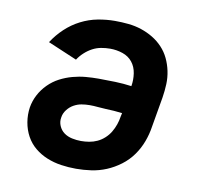

<svg xmlns="http://www.w3.org/2000/svg" viewBox="-66 -609 732 688"><g transform="rotate(10 300.0 -265.0)"><path d="M253 8Q225 8 198 4Q171 0 146.5 -10Q122 -20 102 -36.5Q82 -53 69.5 -76Q57 -99 52.5 -126Q48 -153 52 -180Q56 -204 67.5 -226Q79 -248 97 -266Q115 -284 137 -295.5Q159 -307 183 -313.5Q207 -320 230.5 -322Q254 -324 277 -324Q307 -324 337.5 -323Q368 -322 397 -318Q401 -341 397.5 -364.5Q394 -388 380.5 -405Q367 -422 345 -429.5Q323 -437 299 -437Q283 -437 266.5 -434Q250 -431 235 -423Q220 -415 207 -403Q194 -391 185 -377L79 -422Q97 -450 121.5 -473Q146 -496 175.5 -511Q205 -526 236.5 -532Q268 -538 299 -538Q324 -538 348.5 -535.5Q373 -533 395.5 -525.5Q418 -518 438 -506Q458 -494 474 -477Q490 -460 500 -439Q510 -418 515 -394.5Q520 -371 519 -346.5Q518 -322 514 -297L495 -187Q491 -160 481 -133Q471 -106 454 -82Q437 -58 413 -40Q389 -22 362.5 -11Q336 0 308 4Q280 8 253 8ZM253 -93Q268 -93 283 -95.5Q298 -98 312 -104.5Q326 -111 338 -122Q350 -133 358 -146.5Q366 -160 371 -174.5Q376 -189 378 -203L381 -217Q366 -219 351 -220Q336 -221 321 -221.5Q306 -222 291.5 -223.5Q277 -225 262 -225Q247 -225 232.5 -222.5Q218 -220 204.5 -212.5Q191 -205 181 -192Q171 -179 169 -164Q166 -148 172.5 -133Q179 -118 191.5 -109Q204 -100 220.5 -96.5Q237 -93 253 -93Z"/></g></svg>

Font: Iosevka Slab Extended
Style: Bold Italic
Weight: 700
Width: 7
Italic angle: -9°
Monospace: yes
Designer: Belleve Invis
Foundry: Belleve Invis
Version: Version 11.1.0; ttfautohint (v1.8.3)